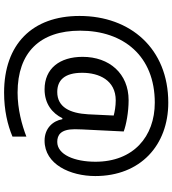

<svg xmlns="http://www.w3.org/2000/svg" viewBox="28 -782 843 939"><g transform="rotate(90 449.5 -312.5)"><path d="M841 -357C841 -578 690 -714 482 -714C218 -714 58 -529 58 -280C58 -48 197 89 433 89C519 89 591 72 648 48V-20C591 2 514 23 433 23C237 23 130 -86 130 -283C130 -495 254 -648 482 -648C648 -648 771 -543 771 -358C771 -255 736 -171 674 -171C641 -171 612 -187 612 -257C612 -261 612 -269 613 -293L623 -496C591 -508 529 -520 470 -520C340 -520 258 -426 258 -295C258 -183 315 -109 417 -109C488 -109 534 -147 558 -196H563C571 -150 607 -109 668 -109C784 -109 841 -235 841 -357ZM336 -293C336 -375 372 -457 471 -457C499 -457 527 -452 545 -447L539 -322C534 -233 504 -171 430 -171C372 -171 336 -207 336 -293Z"/></g></svg>

Font: Noto Sans Arabic
Style: Regular
Weight: 400
Designer: Monotype Design Team, Nadine Chahine, Nizar Qandah and Khaled Hosny
Foundry: Monotype Imaging Inc.
Version: Version 2.012